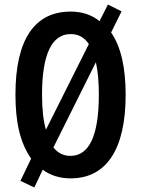

<svg xmlns="http://www.w3.org/2000/svg" viewBox="-20 -775 620 845"><path d="M533 -358C533 -478 512 -570 469 -632L515 -725L455 -755L418 -682C383 -710 341 -724 291 -724C132 -724 48 -601 48 -359C48 -240 67 -149 117 -77L70 21L131 50L168 -28C202 -3 243 10 291 10C449 10 533 -119 533 -358ZM165 -358C165 -534 207 -625 291 -625C325 -625 351 -611 371 -581L182 -204C171 -243 165 -294 165 -358ZM415 -358C415 -179 373 -89 290 -89C260 -89 235 -101 215 -126L402 -501C411 -462 415 -414 415 -358Z"/></svg>

Font: Noto Sans Gujarati ExtraCondensed SemiBold
Style: Regular
Weight: 600
Width: 2
Designer: Jelle Bosma - Monotype Design Team, Universal Thirst
Foundry: Monotype Imaging Inc.
Version: Version 2.106